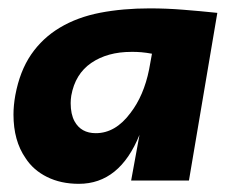

<svg xmlns="http://www.w3.org/2000/svg" viewBox="-20 -442 562 470"><path d="M173 8Q129 8 95.2 -8.8Q61.5 -25.5 42.5 -55Q13 -97.5 13 -161.5Q13 -184 17.5 -209Q28.5 -268 56.2 -308.5Q84 -349 126.8 -374.5Q169.5 -400 225.2 -410.8Q281 -421.5 346.5 -421.5Q387.5 -421.5 428.2 -418.2Q469 -415 512 -410.5L442.5 0H301L321.5 -112Q273 8 173 8ZM214.5 -116Q262.5 -116 299 -165Q332 -207.5 345 -272L352 -310.5Q325.5 -315.5 301.5 -315Q243 -315 203.5 -288Q164 -261 154.5 -208Q153 -198.5 153 -189.5Q153 -162.5 162.5 -145Q178.5 -116 214.5 -116Z"/></svg>

Font: Lucymar Sans
Style: Bold Italic
Weight: 700
Italic angle: -10°
Foundry: The League of Moveable Type (original font) / Main changes by Cristiano Sobral with portions from Mirco Monsees
Version: Version 2.00;August 30, 2020;FontCreator 13.0.0.2681 64-bit